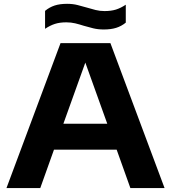

<svg xmlns="http://www.w3.org/2000/svg" viewBox="-20 -960 872 980"><path d="M13 0 289 -740H543.5L820 0H645.5L575.5 -196H255.5L185.5 0ZM303.5 -328.5H527.5L415.5 -640.5ZM509.5 -809.5Q480.5 -809.5 455.8 -815.5Q431 -821.5 407.5 -828.5Q386 -835.5 364.2 -840.8Q342.5 -846 318.5 -846Q285 -846 260.2 -838Q235.5 -830 210 -813V-904.5Q232 -923 258.8 -931.8Q285.5 -940.5 322.5 -940.5Q351.5 -940.5 376.2 -934.2Q401 -928 424.5 -921Q446 -914.5 467.8 -909Q489.5 -903.5 513.5 -903.5Q547 -903.5 571.8 -911.2Q596.5 -919 622 -936V-844.5Q600 -826.5 573.2 -818Q546.5 -809.5 509.5 -809.5Z"/></svg>

Font: Encode Sans Exp
Style: Bold
Weight: 700
Width: 7
Designer: Multiple Designers
Foundry: Impallari Type
Version: Version 3.002; ttfautohint (v1.8.3) -l 8 -r 50 -G 200 -x 14 